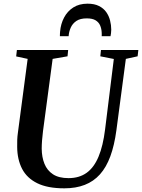

<svg xmlns="http://www.w3.org/2000/svg" viewBox="-20 -1015 773 1045"><path d="M665 -694.5 613.5 -306Q602.5 -224 580.5 -164.2Q558.5 -104.5 524 -66Q489.5 -27.5 441.2 -8.8Q393 10 330 10Q239 10 182.8 -17.8Q126.5 -45.5 100.2 -96.2Q74 -147 73.5 -215.5Q73 -234 73.8 -253.5Q74.5 -273 77.5 -293.5L130.5 -694.5L68 -708L72 -743H351L347.5 -708.5L266.5 -694.5L214 -301Q210.5 -274.5 208.8 -250Q207 -225.5 207 -205.5Q207.5 -159.5 222 -123.5Q236.5 -87.5 268.2 -66.5Q300 -45.5 353 -45.5Q411 -45.5 451.2 -74.2Q491.5 -103 516.2 -162Q541 -221 552 -311L599.5 -694L526 -708.5L529.5 -743H733L729 -708.5ZM456.5 -995Q494 -995 519 -982.2Q544 -969.5 558.5 -948.8Q573 -928 579.2 -903Q585.5 -878 585.5 -853.5Q585.5 -843 584.2 -834.2Q583 -825.5 581.5 -818H533.5Q533.5 -822 533.8 -826.8Q534 -831.5 533.5 -838Q532.5 -859 525 -876.5Q517.5 -894 500.2 -904.5Q483 -915 452 -915Q416.5 -915 395.5 -900.8Q374.5 -886.5 364.8 -864.2Q355 -842 353.5 -818H306Q306 -824.5 306.2 -830Q306.5 -835.5 307 -842.5Q310.5 -885 328.8 -919.5Q347 -954 379 -974.5Q411 -995 456.5 -995Z"/></svg>

Font: Merriweather 72pt SemiBold
Style: Italic
Weight: 600
Italic angle: -7.8°
Version: Version 2.101